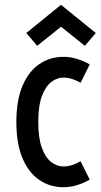

<svg xmlns="http://www.w3.org/2000/svg" viewBox="-20 -762 415 791"><path d="M241.2 9.3Q186 9.3 142.1 -20.5Q98.1 -50.3 72.8 -109.9Q47.4 -169.4 47.4 -259.3Q47.4 -349.1 72.8 -408.7Q98.1 -468.3 142.1 -498Q186 -527.8 241.2 -527.8Q271.5 -527.8 299.8 -518.6Q328.1 -509.3 349.6 -496.6L312 -420.9Q298.3 -429.2 279.5 -435.8Q260.7 -442.4 241.2 -442.4Q215.3 -442.4 191.4 -424.3Q167.5 -406.2 152.6 -366.2Q137.7 -326.2 137.7 -259.3Q137.7 -192.9 152.6 -152.6Q167.5 -112.3 191.4 -94.2Q215.3 -76.2 241.2 -76.2Q260.7 -76.2 279.5 -82.8Q298.3 -89.4 312 -97.7L349.6 -22Q328.1 -9.3 299.8 0Q271.5 9.3 241.2 9.3ZM133.3 -573.2 88.4 -626 231.4 -742.2 374.5 -626 329.6 -573.2 231.4 -651.9Z"/></svg>

Font: Voltaire
Style: Regular
Weight: 400
Designer: Yvonne Schüttler, Eben Sorkin, Emma Marichal
Foundry: Sorkin Type Co.
Version: Version 1.010; ttfautohint (v1.8.4.7-5d5b)